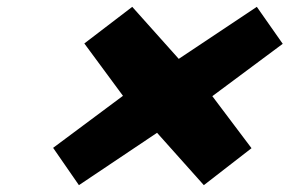

<svg xmlns="http://www.w3.org/2000/svg" viewBox="-20 -695 846 561"><path d="M714.9 -262 600.4 -414 806.1 -567 730.4 -675 502.3 -523 366.4 -675 226.4 -568 339.3 -415 135.2 -263 210.6 -154 438.9 -307 575.6 -154Z"/></svg>

Font: Hussar
Style: BdSuprExtOblThree
Weight: 700
Foundry: Cannot Into Space Fonts
Version: Version 2.00